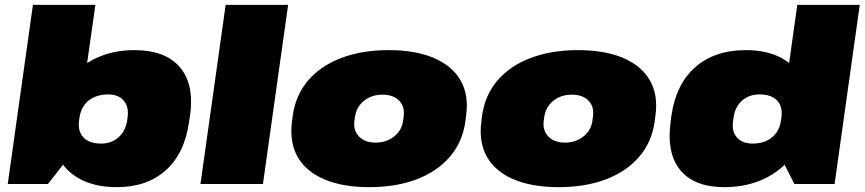

<svg xmlns="http://www.w3.org/2000/svg" viewBox="-20 -760 3571 793"><path d="M463 13Q373 13 310.5 -20.5Q248 -54 219.5 -114.5Q191 -175 202 -257L206 -284Q218 -366 262.5 -426.5Q307 -487 377 -520Q447 -553 535 -553Q662 -553 722.5 -483Q783 -413 765 -282L761 -258Q743 -127 665 -57Q587 13 463 13ZM116 -740H374L289 -142L178 0H12ZM398 -167Q440 -167 469 -192.5Q498 -218 505 -261L507 -276Q513 -319 491 -344.5Q469 -370 426 -370Q394 -370 368.5 -358.5Q343 -347 327.5 -325Q312 -303 308 -273L307 -265Q300 -219 324 -193Q348 -167 398 -167Z M1170 -740 1066 0H808L912 -740Z M1505 13Q1395 13 1319 -19.5Q1243 -52 1209 -112.5Q1175 -173 1186 -258L1189 -282Q1201 -367 1252.5 -427.5Q1304 -488 1389.5 -520.5Q1475 -553 1585 -553Q1696 -553 1772 -520.5Q1848 -488 1882.5 -427.5Q1917 -367 1905 -282L1902 -258Q1890 -173 1838 -112.5Q1786 -52 1701 -19.5Q1616 13 1505 13ZM1531 -171Q1576 -171 1608 -196.5Q1640 -222 1645 -263L1647 -277Q1653 -319 1629 -344Q1605 -369 1559 -369Q1529 -369 1505 -357.5Q1481 -346 1465.5 -325.5Q1450 -305 1446 -277L1444 -263Q1438 -222 1462.5 -196.5Q1487 -171 1531 -171Z M2287 13Q2177 13 2101 -19.5Q2025 -52 1991 -112.5Q1957 -173 1968 -258L1971 -282Q1983 -367 2034.5 -427.5Q2086 -488 2171.5 -520.5Q2257 -553 2367 -553Q2478 -553 2554 -520.5Q2630 -488 2664.5 -427.5Q2699 -367 2687 -282L2684 -258Q2672 -173 2620 -112.5Q2568 -52 2483 -19.5Q2398 13 2287 13ZM2313 -171Q2358 -171 2390 -196.5Q2422 -222 2427 -263L2429 -277Q2435 -319 2411 -344Q2387 -369 2341 -369Q2311 -369 2287 -357.5Q2263 -346 2247.5 -325.5Q2232 -305 2228 -277L2226 -263Q2220 -222 2244.5 -196.5Q2269 -171 2313 -171Z M2972 13Q2848 13 2790 -57Q2732 -127 2750 -258L2753 -282Q2772 -413 2852 -483Q2932 -553 3060 -553Q3148 -553 3208.5 -520Q3269 -487 3296.5 -426.5Q3324 -366 3313 -284L3309 -257Q3297 -175 3251.5 -114.5Q3206 -54 3134 -20.5Q3062 13 2972 13ZM3088 -167Q3122 -167 3147 -179Q3172 -191 3187 -212.5Q3202 -234 3206 -265L3207 -273Q3214 -319 3190 -344.5Q3166 -370 3117 -370Q3074 -370 3045 -344.5Q3016 -319 3010 -276L3008 -261Q3001 -218 3023.5 -192.5Q3046 -167 3088 -167ZM3189 -142 3273 -740H3531L3427 0H3261Z"/></svg>

Font: Pathway Extreme 28pt Black
Style: Italic
Weight: 900
Italic angle: -8°
Designer: Eduardo Rodriguez Tunni
Foundry: Eduardo Rodriguez Tunni
Version: Version 1.001;gftools[0.9.26]